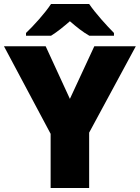

<svg xmlns="http://www.w3.org/2000/svg" viewBox="-20 -1040 704 967"><path d="M429 -1020H237C207 -974 149 -910 111 -874V-860H237C272 -882 297 -903 332 -933C367 -903 395 -880 430 -860H554V-874C520 -908 460 -974 429 -1020ZM332 -542 210 -807H0L235 -366V-93H429V-372L664 -807H455Z"/></svg>

Font: Noto Sans Telugu UI Black
Style: Regular
Weight: 900
Designer: Jelle Bosma - Monotype Design Team
Foundry: Monotype Imaging Inc.
Version: Version 2.005